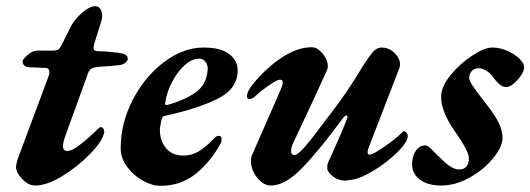

<svg xmlns="http://www.w3.org/2000/svg" viewBox="-20 -587 1718 622"><path d="M32 -46Q32 -59 43 -87L137 -339Q140 -348 140 -353Q140 -367 126 -367L78 -369Q53 -370 53 -389Q53 -392 60.5 -400.5Q68 -409 79 -416Q90 -423 101 -423H150Q164 -423 169.5 -427Q175 -431 183 -448L211 -504Q223 -526 247 -546.5Q271 -567 288 -567Q299 -567 305 -558Q311 -549 311 -536Q311 -531 309 -521L285 -444Q283 -434 283 -433Q283 -426 287 -423.5Q291 -421 300 -421Q323 -421 363 -416Q383 -413 388.5 -408.5Q394 -404 394 -395Q394 -391 387 -384.5Q380 -378 367 -376Q330 -372 307 -371Q288 -370 279 -366Q270 -362 266 -352L191 -145Q184 -124 184 -113Q184 -98 199 -98Q214 -98 243.5 -121.5Q273 -145 300 -172Q306 -177 308 -175Q313 -174 316 -168Q319 -162 317 -156Q312 -130 272.5 -89Q233 -48 182.5 -17Q132 14 94 14Q72 14 52 -7Q32 -28 32 -46Z M371 -107Q371 -188 410 -263.5Q449 -339 511.5 -386Q574 -433 640 -433Q695 -433 722.5 -412Q750 -391 750 -359Q750 -299 684 -266.5Q618 -234 515 -212Q510 -211 508 -209Q506 -207 504 -202Q500 -187 498 -170Q497 -133 517 -108Q537 -83 574 -83Q601 -83 623.5 -96.5Q646 -110 671 -136Q681 -147 688 -147Q698 -147 698 -137Q698 -127 695 -123Q662 -62 613.5 -23.5Q565 15 500 15Q473 15 442.5 -2Q412 -19 391.5 -47Q371 -75 371 -107ZM653 -364Q653 -377 645.5 -387Q638 -397 625 -397Q602 -397 578.5 -376Q555 -355 537.5 -321.5Q520 -288 515 -253V-251Q515 -245 522 -247Q577 -262 613.5 -287.5Q650 -313 653 -364Z M793 -65Q793 -78 797 -86L890 -298Q896 -312 896 -319Q896 -329 887 -329Q878 -329 850.5 -310Q823 -291 810 -278Q798 -266 788 -266Q780 -266 780 -275Q780 -290 798 -313Q843 -368 893.5 -401Q944 -434 990 -434Q1008 -434 1025 -413.5Q1042 -393 1042 -373Q1042 -365 1039 -359Q1013 -300 929 -122Q923 -109 923 -98Q923 -85 934 -85Q945 -85 969 -113Q993 -141 1036 -199L1058 -228Q1104 -287 1155 -372Q1176 -405 1188.5 -419Q1201 -433 1216 -433Q1240 -433 1258 -415.5Q1276 -398 1276 -378Q1276 -375 1274 -367L1174 -108Q1171 -101 1171 -94Q1171 -86 1177 -86Q1188 -86 1225.5 -112Q1263 -138 1284 -159Q1287 -162 1288 -162Q1293 -162 1297 -157Q1301 -152 1301 -147Q1301 -127 1266.5 -93Q1232 -59 1186.5 -32Q1141 -5 1112 -4Q1107 -2 1097 -2Q1080 -2 1064.5 -11.5Q1049 -21 1042 -34Q1040 -38 1040 -45Q1040 -54 1043 -61L1055 -87Q1087 -157 1105 -204L1106 -208Q1106 -213 1102 -213Q1098 -213 1093 -207Q1016 -102 960 -44Q904 14 858 14Q833 14 813 -11.5Q793 -37 793 -65Z M1315 -55Q1315 -81 1327 -98.5Q1339 -116 1357 -116Q1364 -116 1372.5 -108.5Q1381 -101 1397 -84Q1401 -81 1414.5 -67.5Q1428 -54 1441.5 -46Q1455 -38 1467 -38Q1499 -38 1499 -75Q1499 -97 1454 -161Q1409 -225 1409 -273Q1409 -306 1439.5 -343.5Q1470 -381 1510 -407Q1550 -433 1575 -433Q1599 -433 1623 -422.5Q1647 -412 1662.5 -397Q1678 -382 1678 -370Q1678 -352 1657 -328.5Q1636 -305 1619 -305Q1601 -305 1580 -334Q1571 -348 1557 -357Q1543 -366 1530 -366Q1516 -366 1508 -356.5Q1500 -347 1500 -335Q1500 -326 1510 -311Q1520 -296 1539 -271Q1549 -259 1553 -253Q1583 -215 1595.5 -189.5Q1608 -164 1608 -140Q1608 -112 1578 -75Q1548 -38 1502 -12Q1456 14 1409 14Q1366 14 1340.5 -5Q1315 -24 1315 -55Z"/></svg>

Font: EB Garamond
Style: Bold Italic
Weight: 700
Italic angle: -17.2°
Designer: Georg Duffner and Octavio Pardo
Foundry: Georg Duffner
Version: Version 1.000